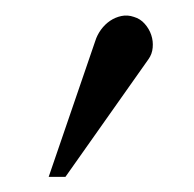

<svg xmlns="http://www.w3.org/2000/svg" viewBox="-20 -759 254 252"><path d="M174.8 -681.2Q179.7 -688 180.4 -696.5Q181.2 -705.1 178.5 -713.1Q175.8 -721.2 169.9 -727.8Q164.1 -734.4 155.8 -736.8Q147.5 -739.7 139.4 -738Q131.3 -736.3 124.5 -731.7Q117.7 -727.1 112.5 -720Q107.4 -712.9 105 -705.1L43.9 -526.9H65.9Z"/></svg>

Font: Galatia SIL
Style: Bold
Weight: 700
Designer: Development by SIL's NRSI team
Version: Version 2.1